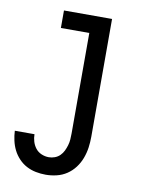

<svg xmlns="http://www.w3.org/2000/svg" viewBox="-84 -581 668 865"><g transform="rotate(10 250.0 -148.5)"><path d="M185 223Q162 223 139.5 218.5Q117 214 97 203.5Q77 193 61 176Q45 159 35 139Q25 119 20 96.5Q15 74 14 52H104Q104 69 109 85.5Q114 102 124.5 115.5Q135 129 151.5 136Q168 143 185 143Q199 143 212.5 138Q226 133 236 123Q246 113 252 100.5Q258 88 262 74.5Q266 61 267 47Q268 33 268 19V-440H138V-520H358V19Q358 44 354.5 69Q351 94 342 118Q333 142 317.5 162.5Q302 183 281 197Q260 211 235 217Q210 223 185 223Z"/></g></svg>

Font: Iosevka Curly Medium
Style: Regular
Weight: 500
Monospace: yes
Designer: Belleve Invis
Foundry: Belleve Invis
Version: Version 22.1.2; ttfautohint (v1.8.4)